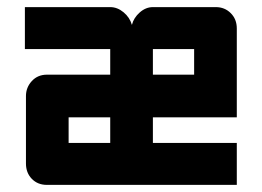

<svg xmlns="http://www.w3.org/2000/svg" viewBox="-20 -520 736 540"><path d="M112 0Q86 0 69.5 -17Q53 -34 53 -60V-250Q53 -274 69.5 -292Q86 -310 112 -310H290V-382H50V-500H290Q310 -500 327.5 -485.5Q345 -471 351 -450Q356 -470 373 -485Q390 -500 410 -500H587Q612 -500 629 -483Q646 -466 646 -440V-190H410V-118H646V0ZM173 -190V-118H290V-190ZM410 -310H526V-382H410Z"/></svg>

Font: Tschichold
Style: Bold
Weight: 700
Designer: Peter Wiegel
Foundry: Peter Wiegel
Version: Version 1.000; ttfautohint (v1.3)